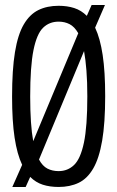

<svg xmlns="http://www.w3.org/2000/svg" viewBox="-20 -733 466 763"><path d="M82 10H29L68 -78Q48 -120 38 -186Q28 -252 28 -349Q28 -456 39.5 -526Q51 -596 74.5 -636Q98 -676 132.5 -693Q167 -710 213 -710Q247 -710 275 -701Q303 -692 325 -670L344 -713H397L358 -623Q378 -581 388 -514.5Q398 -448 398 -351Q398 -244 386 -174Q374 -104 350.5 -63.5Q327 -23 292.5 -6.5Q258 10 213 10Q178 10 150 1Q122 -8 100 -30ZM100 -349Q100 -237 112 -172L291 -601Q276 -627 256.5 -637Q237 -647 213 -647Q176 -647 151 -622.5Q126 -598 113 -533.5Q100 -469 100 -349ZM213 -53Q249 -53 274.5 -77.5Q300 -102 313.5 -166Q327 -230 327 -350Q327 -408 323.5 -452.5Q320 -497 314 -530L135 -99Q149 -73 168.5 -63Q188 -53 213 -53Z"/></svg>

Font: Georama Condensed
Style: Regular
Weight: 400
Width: 3
Designer: Jean-Baptiste Levee
Foundry: Production Type
Version: Version 1.000